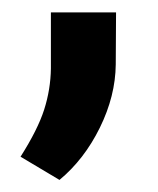

<svg xmlns="http://www.w3.org/2000/svg" viewBox="-20 -135 260 315"><path d="M77.6 160.2 13.7 122.1Q42 77.6 52.5 44.7Q63 11.7 63.5 -22.5V-114.7H170.4L169.9 -29.3Q169.4 22.5 143.8 74.5Q118.2 126.5 77.6 160.2Z"/></svg>

Font: Shabnam Medium FD
Style: Medium-FD
Weight: 500
Foundry: DejaVu fonts team - Redesigned by Saber Rastikerdar - Based on Vazir font
Version: Version 5.0.0